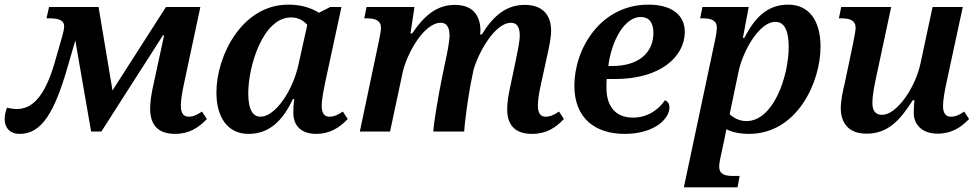

<svg xmlns="http://www.w3.org/2000/svg" viewBox="-58 -566 4206 826"><path d="M27 10C120 10 176 -79 234 -282L266 -392L334 0H378L643 -414H648L598 -183C592 -153 588 -124 588 -99C588 -36 615 10 695 10C756 10 797 -17 832 -54L811 -86C788 -71 773 -64 753 -64C730 -64 720 -82 720 -111C720 -136 726 -171 734 -208L804 -536H656L426 -177L366 -536H153L142 -487H158C199 -487 218 -476 218 -453C218 -443 215 -428 209 -407L177 -296C133 -144 77 -97 14 -97C1 -97 -13 -99 -28 -103C-34 -86 -38 -70 -38 -54C-38 -18 -17 10 27 10Z M1011 10C1099 10 1158 -45 1202 -140H1208C1204 -110 1204 -99 1204 -80C1204 -25 1238 10 1302 10C1363 10 1405 -19 1438 -54L1417 -86C1394 -71 1379 -64 1358 -64C1338 -64 1326 -79 1326 -110C1326 -138 1334 -177 1342 -216L1411 -536H1363L1314 -511C1280 -533 1236 -546 1182 -546C983 -546 873 -326 873 -168C873 -66 918 10 1011 10ZM1063 -64C1032 -64 1010 -90 1010 -165C1010 -281 1073 -491 1194 -491C1217 -491 1242 -484 1264 -459L1226 -288C1202 -176 1126 -64 1063 -64Z M2231 10C2293 10 2333 -17 2368 -54L2347 -86C2324 -71 2309 -64 2289 -64C2266 -64 2256 -82 2256 -111C2256 -133 2260 -162 2268 -198L2295 -322C2304 -362 2313 -404 2313 -434C2313 -495 2282 -545 2200 -545C2122 -545 2066 -501 2015 -418H2007C2008 -423 2009 -429 2009 -435C2008 -496 1979 -545 1899 -545C1826 -545 1771 -505 1715 -422H1708L1725 -536H1519L1509 -487H1522C1556 -487 1581 -478 1581 -446C1581 -437 1578 -417 1573 -394L1490 0H1620L1674 -253C1691 -333 1765 -468 1838 -468C1871 -468 1876 -436 1876 -411C1876 -394 1868 -345 1857 -297L1842 -224C1829 -160 1809 -45 1806 0H1939C1941 -43 1958 -160 1966 -200L1979 -265C1999 -337 2070 -468 2140 -468C2174 -468 2178 -436 2178 -411C2178 -388 2167 -336 2159 -297L2135 -183C2128 -151 2124 -122 2124 -96C2124 -34 2152 10 2231 10Z M2629 10C2758 10 2822 -55 2822 -104C2822 -119 2815 -129 2803 -135C2775 -94 2728 -60 2665 -60C2589 -60 2551 -110 2551 -188C2551 -199 2551 -213 2552 -226H2588C2783 -226 2888 -322 2888 -429C2888 -502 2831 -546 2732 -546C2525 -546 2413 -356 2413 -197C2413 -57 2503 10 2629 10ZM2559 -282C2574 -398 2632 -493 2698 -493C2734 -493 2753 -469 2753 -425C2753 -339 2690 -282 2575 -282Z M2884 240H3115L3124 191H3099C3061 191 3036 185 3036 150C3036 137 3041 113 3044 100L3058 35C3061 19 3065 1 3067 -10C3091 3 3126 10 3164 10C3371 10 3472 -212 3472 -365C3472 -482 3419 -546 3333 -546C3239 -546 3187 -485 3144 -403H3138L3163 -536H2964L2954 -487H2967C3001 -487 3026 -479 3026 -446C3026 -438 3024 -420 3019 -397ZM3153 -45C3121 -45 3095 -61 3081 -75L3120 -261C3138 -344 3207 -472 3278 -472C3322 -472 3335 -423 3335 -364C3335 -239 3270 -45 3153 -45Z M3670 9C3763 9 3814 -49 3869 -135H3876C3874 -116 3873 -97 3873 -80C3873 -30 3909 9 3976 9C4036 9 4078 -19 4111 -54L4090 -86C4069 -71 4052 -64 4032 -64C4011 -64 3999 -79 3999 -109C3999 -137 4006 -175 4015 -216L4084 -536H3954L3902 -293C3880 -189 3800 -72 3737 -72C3704 -72 3695 -95 3695 -125C3695 -152 3704 -201 3712 -237L3776 -536H3561L3551 -487H3564C3598 -487 3623 -478 3623 -446C3623 -437 3618 -408 3613 -384L3577 -212C3567 -171 3559 -130 3559 -102C3559 -43 3587 9 3670 9Z"/></svg>

Font: Noto Serif SemiBold
Style: Italic
Weight: 600
Italic angle: -12°
Designer: Monotype Design Team
Foundry: Monotype Imaging Inc.
Version: Version 2.014